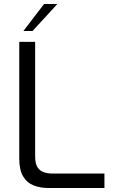

<svg xmlns="http://www.w3.org/2000/svg" viewBox="-20 -947 572 967"><path d="M225 0Q182 0 148.5 -13.5Q115 -27 96 -59.5Q77 -92 77 -148V-736H157V-159Q157 -123 169 -104.5Q181 -86 201 -79.5Q221 -73 242 -73H506V0ZM98 -791 202 -927H269L144 -791Z"/></svg>

Font: Exo Thin
Style: Regular
Weight: 400
Version: Version 2.000